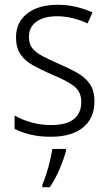

<svg xmlns="http://www.w3.org/2000/svg" viewBox="-20 -562 456 803"><path d="M375 -138Q375 -68 327.5 -29Q280 10 192 10Q144 10 106 0.5Q68 -9 41 -23V-79Q72 -61 111.5 -50Q151 -39 193 -39Q259 -39 289.5 -64.5Q320 -90 320 -136Q320 -179 288.5 -202.5Q257 -226 195 -251Q152 -270 118.5 -288.5Q85 -307 66 -334.5Q47 -362 47 -406Q47 -469 94 -505.5Q141 -542 221 -542Q263 -542 299.5 -533Q336 -524 367 -510L346 -464Q319 -477 286 -485.5Q253 -494 219 -494Q164 -494 132.5 -471.5Q101 -449 101 -408Q101 -378 115.5 -360Q130 -342 157.5 -327.5Q185 -313 226 -295Q268 -277 302 -258Q336 -239 355.5 -211Q375 -183 375 -138ZM256 69Q247 103 229 145.5Q211 188 188 221H157V211Q164 195 173 167.5Q182 140 189 111Q196 82 199 61H256Z"/></svg>

Font: Noto Sans Lao SemiCondensed Light
Style: Regular
Weight: 300
Width: 4
Designer: Monotype Design Team
Foundry: Monotype Imaging Inc.
Version: Version 2.003; ttfautohint (v1.8.4.7-5d5b)